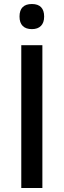

<svg xmlns="http://www.w3.org/2000/svg" viewBox="-20 -940 318 960"><path d="M191.9 0H86.4V-713.9H191.9ZM139.6 -794.4Q109.4 -794.4 93.5 -810.3Q77.6 -826.2 77.6 -857.4Q77.6 -888.7 93.3 -904.3Q108.9 -919.9 139.6 -919.9Q169.9 -919.9 185.3 -904.1Q200.7 -888.2 200.7 -857.4Q200.7 -826.7 184.8 -810.5Q168.9 -794.4 139.6 -794.4Z"/></svg>

Font: Open Sans
Style: Regular
Weight: 600
Width: 3
Foundry: Ascender Corporation
Version: Version 1.000